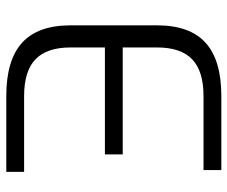

<svg xmlns="http://www.w3.org/2000/svg" viewBox="-78 -662 740 625"><g transform="rotate(90 292.5 -350.0)"><path d="M63 -209V-491Q63 -597 119.5 -648.5Q176 -700 293 -700H534V-642H293Q212 -642 173.5 -605Q135 -568 135 -491V-379H483V-321H135V-209Q135 -132 173.5 -95Q212 -58 293 -58H540V0H293Q176 0 119.5 -51.5Q63 -103 63 -209Z"/></g></svg>

Font: KoHo
Style: Regular
Weight: 400
Version: Version 1.000; ttfautohint (v1.6)